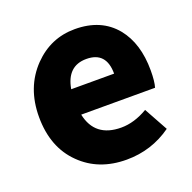

<svg xmlns="http://www.w3.org/2000/svg" viewBox="-110 -693 816 816"><g transform="rotate(-20 298.0 -284.5)"><path d="M123 -65Q40 -146 40 -284Q40 -417 123 -503Q201 -583 310 -583Q429 -583 494 -504Q554 -430 554 -308Q554 -258 546 -232H212Q235 -122 354 -122Q413 -122 474 -158L533 -51Q442 14 329 14Q203 14 123 -65ZM403 -348Q403 -447 313 -447Q226 -447 209 -348Z"/></g></svg>

Font: KaiGen Gothic KR Heavy
Style: Heavy
Weight: 900
Designer: Ryoko NISHIZUKA  (kana & ideographs); Paul D. Hunt (Latin, Greek & Cyrillic); Wenlong ZHANG  (bopomofo); Sandoll Communi
Foundry: Adobe Systems Incorporated
Version: Version 1.002 March 28, 2018